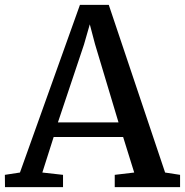

<svg xmlns="http://www.w3.org/2000/svg" viewBox="-28 -769 760 789"><path d="M54 -60 300.5 -749H419L650.5 -60L712 -50.5V0H443.5V-50.5L523.5 -60L478 -206H192.5L146 -60L231 -50.5V0H-7.5L-8 -50.5ZM459 -266 362.5 -587.5 341 -669 317 -585.5 210 -266Z"/></svg>

Font: Merriweather 20pt Medium
Style: Regular
Weight: 500
Version: Version 2.100